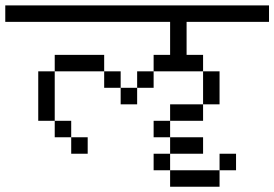

<svg xmlns="http://www.w3.org/2000/svg" viewBox="-20 -708 1040 728"><path d="M875 -62.5V-125H812.5V-62.5H625V0H812.5V-62.5ZM312.5 -125V-187.5H250V-125ZM750 -125V-187.5H625V-125H562.5V-62.5H625V-125ZM1000 -625V-687.5H0V-625H625Q625 -625 625 -500H562.5V-437.5H500V-375H437.5V-312.5H500V-375H562.5V-437.5H750Q750 -437.5 750 -312.5H625V-250H562.5V-187.5H625V-250H750V-312.5H812.5Q812.5 -312.5 812.5 -437.5H750V-500H687.5Q687.5 -500 687.5 -625ZM250 -187.5V-250H187.5V-187.5ZM187.5 -250V-437.5H125V-250ZM437.5 -375V-437.5H375V-375ZM187.5 -437.5H375V-500H187.5Z"/></svg>

Font: UnifontExMono
Style: Regular
Weight: 500
Version: Version 15.0.06